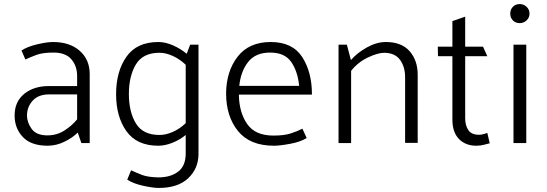

<svg xmlns="http://www.w3.org/2000/svg" viewBox="-20 -705 2697 946"><path d="M113 -136Q113 -102 136 -70Q159 -38 213 -38Q260 -38 297.5 -62Q335 -86 360 -117V-240H223Q169 -240 141 -209Q113 -178 113 -136ZM86 -456Q114 -475 162.5 -486.5Q211 -498 241 -498Q324 -498 373 -454.5Q422 -411 422 -340V0H381L363 -52Q340 -28 299 -7.5Q258 13 215 13Q133 13 92.5 -30Q52 -73 52 -136Q52 -205 100.5 -243.5Q149 -282 225 -281H360V-330Q360 -380 331.5 -413Q303 -446 244 -446Q191 -446 161 -435Q131 -424 105 -412Z M895 -386Q864 -415 830 -430Q796 -445 766 -445Q684 -445 649.5 -387.5Q615 -330 615 -242Q615 -154 649.5 -97Q684 -40 766 -40Q796 -40 830 -54.5Q864 -69 895 -98ZM958 53Q958 125 907.5 173Q857 221 762 221Q733 221 684 210Q635 199 607 180L626 134Q651 146 680 157Q709 168 760 169Q821 169 858 140.5Q895 112 895 52V-40Q866 -16 829.5 -1.5Q793 13 760 13Q654 13 603 -58.5Q552 -130 552 -241Q552 -353 603 -425.5Q654 -498 760 -498Q795 -498 832.5 -481.5Q870 -465 900 -440L917 -485H958Z M1517 -239H1157Q1158 -152 1197.5 -94.5Q1237 -37 1327 -37Q1380 -37 1412.5 -47.5Q1445 -58 1470 -71L1491 -25Q1461 -6 1410 3.5Q1359 13 1330 13Q1211 13 1152.5 -59.5Q1094 -132 1094 -245Q1095 -354 1151 -426Q1207 -498 1314 -498Q1421 -498 1469 -424Q1517 -350 1517 -239ZM1454 -282Q1447 -353 1415 -399.5Q1383 -446 1311 -446Q1239 -446 1202.5 -399.5Q1166 -353 1159 -282Z M1648 0V-485H1689L1709 -409Q1740 -445 1788 -471.5Q1836 -498 1881 -498Q1959 -498 1998.5 -452.5Q2038 -407 2038 -337V-1H1976V-325Q1976 -375 1951.5 -409.5Q1927 -444 1874 -445Q1842 -445 1793 -422Q1744 -399 1710 -356V0Z M2381 -428H2272V-123Q2272 -87 2287.5 -64Q2303 -41 2340 -41Q2351 -41 2363.5 -44.5Q2376 -48 2381 -50L2393 1Q2383 3 2365.5 8Q2348 13 2327 13Q2274 13 2241.5 -20Q2209 -53 2209 -116V-428H2138L2137 -475H2209V-601L2272 -623V-475H2360Z M2541 -591Q2520 -591 2507 -604.5Q2494 -618 2494 -638Q2494 -658 2507 -671.5Q2520 -685 2541 -685Q2560 -685 2574.5 -671.5Q2589 -658 2589 -638Q2589 -618 2574.5 -604.5Q2560 -591 2541 -591ZM2510 0V-485H2573V0Z"/></svg>

Font: Palanquin Light
Style: Regular
Weight: 300
Designer: Pria Ravichandran
Version: Version 1.0.4